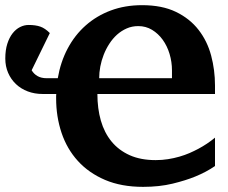

<svg xmlns="http://www.w3.org/2000/svg" viewBox="-40 -707 882 743"><path d="M792 -343.3H336.9Q336.9 -287.1 350.3 -240.2Q363.8 -193.4 391.6 -159.4Q419.4 -125.5 461.9 -106.4Q504.4 -87.4 562.5 -87.4Q587.4 -87.4 610.4 -91.1Q633.3 -94.7 654.3 -100.8Q675.3 -106.9 693.4 -114.7Q711.4 -122.6 727.1 -130.9Q762.7 -149.9 792 -174.3V-64.5Q758.8 -41.5 715.8 -23.9Q679.2 -8.8 627.9 3.7Q576.7 16.1 513.7 16.1Q429.7 16.1 366.7 -10.7Q303.7 -37.6 261.5 -84Q219.2 -130.4 198.2 -192.9Q177.2 -255.4 177.2 -326.7V-335Q177.2 -339.4 177.7 -343.3H125Q93.8 -343.3 67.4 -353.3Q41 -363.3 21.7 -381.6Q2.4 -399.9 -8.5 -425Q-19.5 -450.2 -19.5 -480.5Q-19.5 -513.2 -11.7 -537.6Q-3.9 -562 8.8 -578.1Q21.5 -594.2 37.6 -602.3Q53.7 -610.4 70.8 -610.4Q97.7 -610.4 116 -604Q134.3 -597.7 152.8 -579.1L82.5 -435.1Q90.8 -420.9 105.2 -412.6Q119.6 -404.3 141.1 -404.3H183.6Q194.3 -467.3 221.9 -519.3Q249.5 -571.3 291.7 -608.6Q334 -646 388.9 -666.5Q443.8 -687 509.8 -687Q587.4 -687 641.1 -660.9Q694.8 -634.8 728.5 -591.3Q762.2 -547.9 777.1 -491.9Q792 -436 792 -376ZM625.5 -434.6Q625.5 -467.3 616.2 -498.3Q606.9 -529.3 589.6 -553.2Q572.3 -577.1 548.3 -591.6Q524.4 -606 495.1 -606Q470.7 -606 450.2 -596.9Q429.7 -587.9 412.8 -572.8Q396 -557.6 383.1 -537.6Q370.1 -517.6 361.3 -495.1Q352.5 -472.7 348.1 -449.2Q343.8 -425.8 343.8 -404.3H625.5Z"/></svg>

Font: Charis SIL CyrE
Style: Bold
Weight: 700
Foundry: SIL International
Version: Version 5.000